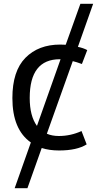

<svg xmlns="http://www.w3.org/2000/svg" viewBox="-20 -780 509 1008"><path d="M410 -444Q380 -455 362 -459L226 -78Q253 -66 289 -66Q351 -66 408 -92L435 -22Q384 10 290 10Q239 10 199 -3L124 208H57L142 -32Q45 -100 45 -265Q45 -407 113.5 -476.5Q182 -546 296 -546Q316 -546 325 -545L402 -760H469L389 -534Q418 -528 438 -517ZM174 -119 298 -469H294Q136 -469 136 -266Q136 -171 174 -119Z"/></svg>

Font: Advent Sans Logo
Style: Regular
Weight: 400
Designer: Types & Symbols
Foundry: Types & Symbols
Version: Version 1.002